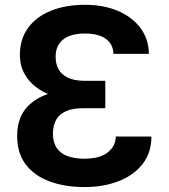

<svg xmlns="http://www.w3.org/2000/svg" viewBox="-20 -757 691 787"><path d="M411.6 -347.7H305.7Q234.4 -348.1 179.2 -370.8Q124 -393.6 92.8 -435.1Q61.5 -476.6 61.5 -531.7Q61.5 -596.7 95 -642.6Q128.4 -688.5 188.7 -712.9Q249 -737.3 329.1 -737.3Q404.8 -737.3 463.6 -712.2Q522.5 -687 556.2 -641.6Q589.8 -596.2 590.3 -536.1H444.8Q444.3 -575.2 414.3 -597.4Q384.3 -619.6 328.6 -619.6Q268.1 -619.6 237.8 -594.2Q207.5 -568.8 208 -523.4Q208 -496.1 219.7 -473.9Q231.4 -451.7 257.3 -439Q283.2 -426.3 324.7 -425.8H411.6ZM305.7 -390.6H411.6V-313.5H324.7Q281.2 -314 252.9 -302.2Q224.6 -290.5 210.9 -267.3Q197.3 -244.1 196.8 -209Q197.3 -172.4 213.1 -149.7Q229 -127 257.6 -116.9Q286.1 -106.9 323.7 -106.4Q389.2 -106.4 421.6 -132.3Q454.1 -158.2 454.6 -197.3H600.6Q600.6 -130.9 564.2 -84.5Q527.8 -38.1 465.8 -14.2Q403.8 9.8 327.1 9.8Q245.6 9.8 183.1 -13.4Q120.6 -36.6 85.4 -83Q50.3 -129.4 50.3 -199.7Q49.8 -293 117.4 -341.8Q185.1 -390.6 305.7 -390.6Z"/></svg>

Font: Inter Cardless Tabular Bold
Style: Bold
Weight: 700
Designer: Rasmus Andersson
Foundry: rsms
Version: Version 4.000;git-4fc901f